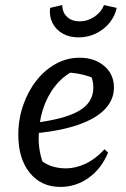

<svg xmlns="http://www.w3.org/2000/svg" viewBox="-20 -726 495 755"><path d="M217 9Q142 9 97 -46.5Q52 -102 52 -196Q52 -257 71 -312Q90 -367 123 -409Q156 -451 199.5 -475Q243 -499 293 -499Q352 -499 390 -466.5Q428 -434 428 -382Q428 -343 405 -311.5Q382 -280 339.5 -257.5Q297 -235 238.5 -221Q180 -207 109 -201V-242Q234 -257 290.5 -290Q347 -323 347 -381Q347 -411 334 -438L361 -413Q333 -426 303 -433Q273 -440 241 -441L270 -448Q227 -426 196 -386.5Q165 -347 148.5 -295Q132 -243 132 -181Q132 -151 138.5 -121Q145 -91 158 -64L140 -96Q162 -79 186.5 -71.5Q211 -64 239 -64Q278 -64 317 -82.5Q356 -101 391 -139L405 -126Q379 -63 329 -27Q279 9 217 9ZM289 -579Q253 -579 226.5 -594Q200 -609 186.5 -635.5Q173 -662 177 -695L225 -706Q225 -677 244 -659.5Q263 -642 293 -642Q324 -642 351 -660Q378 -678 389 -706L439 -695Q432 -662 410 -635.5Q388 -609 356.5 -594Q325 -579 289 -579Z"/></svg>

Font: Piazzolla Thin Medium
Style: Italic
Weight: 500
Italic angle: -11.3°
Version: Version 2.005